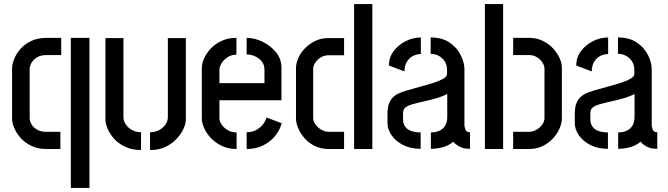

<svg xmlns="http://www.w3.org/2000/svg" viewBox="-20 -728 3263 938"><path d="M208 0Q165 0 133 -15.5Q101 -31 80.5 -54.5Q60 -78 49.5 -103Q39 -128 39 -147V-395Q39 -414 49 -439.5Q59 -465 79.5 -488.5Q100 -512 132 -527.5Q164 -543 208 -543H279V-459H208Q178 -459 159.5 -447Q141 -435 133 -419.5Q125 -404 125 -393V-150Q125 -137 133.5 -121.5Q142 -106 160.5 -95Q179 -84 207 -84H275V0ZM326 190V-543H417V190Z M713 5V-82Q740 -82 759.5 -93.5Q779 -105 789.5 -121.5Q800 -138 800 -155V-542H888V-144Q888 -125 877 -100Q866 -75 844 -51Q822 -27 789.5 -11Q757 5 713 5ZM669 5Q626 5 592.5 -10.5Q559 -26 538 -49.5Q517 -73 506 -98.5Q495 -124 495 -144V-542H583V-155Q583 -139 593.5 -122Q604 -105 623.5 -93.5Q643 -82 669 -82Z M1136 0Q1094 0 1062 -16Q1030 -32 1008.5 -55.5Q987 -79 976.5 -104Q966 -129 966 -148V-397Q966 -416 976.5 -441Q987 -466 1008.5 -489.5Q1030 -513 1062 -528Q1094 -543 1135 -543V-461Q1111 -461 1092.5 -449Q1074 -437 1063 -420Q1052 -403 1052 -389V-322H1272V-388Q1272 -411 1259 -427.5Q1246 -444 1226 -453Q1206 -462 1185 -462V-543Q1224 -543 1263 -524Q1302 -505 1328.5 -472.5Q1355 -440 1355 -398V-238H1052V-148Q1052 -136 1062.5 -120Q1073 -104 1092 -92.5Q1111 -81 1136 -81ZM1185 0V-82Q1213 -82 1233 -93.5Q1253 -105 1265.5 -121.5Q1278 -138 1282 -154L1356 -126Q1348 -94 1325 -65Q1302 -36 1266.5 -18Q1231 0 1185 0Z M1587 0Q1546 0 1515.5 -16Q1485 -32 1465 -56Q1445 -80 1435.5 -105Q1426 -130 1426 -148V-396Q1426 -418 1437 -443.5Q1448 -469 1469 -491Q1490 -513 1519 -527.5Q1548 -542 1585 -542H1661V-458H1585Q1564 -458 1547 -447.5Q1530 -437 1520 -421.5Q1510 -406 1510 -392V-150Q1510 -136 1521 -120.5Q1532 -105 1549.5 -94.5Q1567 -84 1586 -84H1661V0ZM1710 0V-708H1799V0Z M2035 -1Q1985 -1 1948.5 -20Q1912 -39 1892.5 -68Q1873 -97 1873 -127V-175Q1873 -189 1876 -206Q1879 -223 1889.5 -240Q1900 -257 1924 -270Q1940 -278 1969 -286.5Q1998 -295 2031.5 -304Q2065 -313 2095 -322.5Q2125 -332 2144.5 -343Q2164 -354 2164 -366V-386Q2164 -411 2152.5 -428.5Q2141 -446 2123 -455.5Q2105 -465 2084 -465V-545Q2140 -545 2176.5 -520Q2213 -495 2231 -458.5Q2249 -422 2249 -389V-115Q2249 -109 2253.5 -95.5Q2258 -82 2276 -82V-1Q2245 -1 2226 -11Q2207 -21 2194 -36Q2175 -18 2145.5 -9.5Q2116 -1 2085 -1V-81Q2107 -81 2125 -88.5Q2143 -96 2154 -113Q2165 -130 2165 -156V-269Q2145 -258 2115 -249Q2085 -240 2053 -233Q2021 -226 1996 -219Q1971 -212 1961 -203Q1949 -195 1949 -172V-146Q1949 -123 1960 -108.5Q1971 -94 1990.5 -87.5Q2010 -81 2035 -81ZM1956 -379 1880 -408Q1880 -447 1903 -478Q1926 -509 1962 -527Q1998 -545 2036 -545V-464Q2015 -464 1996.5 -454Q1978 -444 1967 -425Q1956 -406 1956 -379Z M2487 0V-84H2564Q2584 -84 2601.5 -94.5Q2619 -105 2629.5 -120.5Q2640 -136 2640 -150V-393Q2640 -407 2630 -422.5Q2620 -438 2603 -448.5Q2586 -459 2565 -459H2487V-543H2565Q2601 -543 2630.5 -529Q2660 -515 2681 -492.5Q2702 -470 2713.5 -445Q2725 -420 2725 -397V-148Q2725 -130 2715.5 -105Q2706 -80 2685.5 -56Q2665 -32 2634.5 -16Q2604 0 2563 0ZM2349 0V-708H2438V0Z M2950 -1Q2900 -1 2863.5 -20Q2827 -39 2807.5 -68Q2788 -97 2788 -127V-175Q2788 -189 2791 -206Q2794 -223 2804.5 -240Q2815 -257 2839 -270Q2855 -278 2884 -286.5Q2913 -295 2946.5 -304Q2980 -313 3010 -322.5Q3040 -332 3059.5 -343Q3079 -354 3079 -366V-386Q3079 -411 3067.5 -428.5Q3056 -446 3038 -455.5Q3020 -465 2999 -465V-545Q3055 -545 3091.5 -520Q3128 -495 3146 -458.5Q3164 -422 3164 -389V-115Q3164 -109 3168.5 -95.5Q3173 -82 3191 -82V-1Q3160 -1 3141 -11Q3122 -21 3109 -36Q3090 -18 3060.5 -9.5Q3031 -1 3000 -1V-81Q3022 -81 3040 -88.5Q3058 -96 3069 -113Q3080 -130 3080 -156V-269Q3060 -258 3030 -249Q3000 -240 2968 -233Q2936 -226 2911 -219Q2886 -212 2876 -203Q2864 -195 2864 -172V-146Q2864 -123 2875 -108.5Q2886 -94 2905.5 -87.5Q2925 -81 2950 -81ZM2871 -379 2795 -408Q2795 -447 2818 -478Q2841 -509 2877 -527Q2913 -545 2951 -545V-464Q2930 -464 2911.5 -454Q2893 -444 2882 -425Q2871 -406 2871 -379Z"/></svg>

Font: Stick No Bills Medium
Style: Regular
Weight: 500
Version: Version 2.000